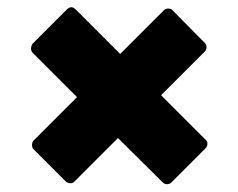

<svg xmlns="http://www.w3.org/2000/svg" viewBox="-20 -584 640 516"><path d="M157 -96 70 -183Q66 -187 66 -194Q66 -201 70 -206L187 -323L68 -442Q63 -447 63.5 -454.5Q64 -462 68 -467L160 -559Q172 -570 183 -559L303 -439L420 -556Q425 -561 432.5 -561Q440 -561 444 -556L530 -469Q535 -464 535 -457Q535 -450 530 -445L413 -328L532 -209Q538 -204 537.5 -197Q537 -190 532 -185L441 -94Q436 -89 429 -89Q422 -89 417 -94L297 -213L180 -96Q175 -91 168.5 -91.5Q162 -92 157 -96Z"/></svg>

Font: LINE Seed Sans ExtraBold
Style: Regular
Weight: 800
Designer: LINE VX Design & Dalton Maag Ltd & Sandoll Inc
Foundry: Dalton Maag Ltd
Version: Version 1.003